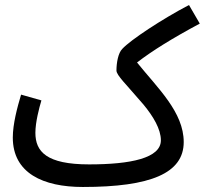

<svg xmlns="http://www.w3.org/2000/svg" viewBox="-20 -724 816 765"><path d="M310 21C581 21 712 -34 712 -158C712 -277 609 -372 526 -475C587 -522 666 -571 776 -630L733 -704C626 -648 500 -565 467 -529C451 -513 444 -474 444 -443C444 -424 482 -389 552 -307C590 -261 621 -210 621 -165C621 -94 501 -69 335 -69C165 -69 121 -120 121 -195C121 -237 136 -294 145 -324L64 -347C49 -297 31 -230 31 -176C31 -34 152 21 310 21Z"/></svg>

Font: Noto Sans Arabic ExtCond Med
Style: Regular
Weight: 500
Width: 2
Designer: Monotype Design Team, Nadine Chahine, Nizar Qandah and Khaled Hosny
Foundry: Monotype Imaging Inc.
Version: Version 2.012